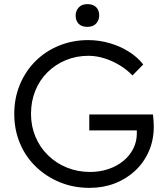

<svg xmlns="http://www.w3.org/2000/svg" viewBox="-20 -899 804 929"><path d="M49 -348Q49 -425 76.5 -490.5Q104 -556 152.5 -604Q201 -652 266.5 -678.5Q332 -705 407 -705Q460 -705 511.5 -690Q563 -675 605 -648Q647 -621 673 -587L621 -534Q593 -563 558 -584Q523 -605 484.5 -617Q446 -629 408 -629Q349 -629 298.5 -608Q248 -587 210 -549.5Q172 -512 151 -460.5Q130 -409 130 -348Q130 -289 151.5 -237.5Q173 -186 212.5 -147.5Q252 -109 304 -88Q356 -67 416 -67Q463 -67 504.5 -81Q546 -95 577 -120.5Q608 -146 625 -180Q642 -214 642 -253V-288L658 -268H412V-345H720Q721 -337 722 -326.5Q723 -316 723.5 -305.5Q724 -295 724 -286Q724 -221 700 -166.5Q676 -112 633.5 -72.5Q591 -33 535 -11.5Q479 10 413 10Q336 10 270 -17Q204 -44 154 -92Q104 -140 76.5 -205.5Q49 -271 49 -348ZM346 -824Q346 -846 360.5 -862.5Q375 -879 403 -879Q431 -879 445.5 -864Q460 -849 460 -824Q460 -802 445.5 -785.5Q431 -769 403 -769Q375 -769 360.5 -784Q346 -799 346 -824Z"/></svg>

Font: Mach Light
Style: Regular
Weight: 300
Version: Version 1.002